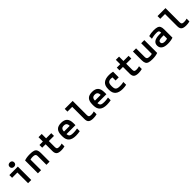

<svg xmlns="http://www.w3.org/2000/svg" viewBox="667 -3006 5266 5266"><g transform="rotate(-45 3300.0 -373.5)"><path d="M291 0V-414H86V-520H415V0ZM338 -589Q298 -589 273.5 -611.5Q249 -634 249 -673Q249 -713 273.5 -735Q298 -757 338 -757Q379 -757 403 -735Q427 -713 427 -673Q427 -634 403 -611.5Q379 -589 338 -589Z M674 -498Q720 -515 771.5 -522.5Q823 -530 889 -530Q981 -530 1032 -513Q1083 -496 1104.5 -454.5Q1126 -413 1126 -340V0H1004V-333Q1004 -368 993.5 -387.5Q983 -407 958 -415Q933 -423 889 -423Q864 -423 843.5 -420.5Q823 -418 799 -410.5Q775 -403 739 -389L796 -466V0H674Z M1574 10Q1473 10 1429.5 -27Q1386 -64 1386 -151V-414H1253V-520H1386V-690H1511V-520H1711V-414H1511V-181Q1511 -133 1529 -116Q1547 -99 1599 -99Q1631 -99 1658.5 -103.5Q1686 -108 1711 -117V-8Q1678 1 1644 5.5Q1610 10 1574 10Z M2143 10Q2002 10 1933 -51.5Q1864 -113 1864 -240V-280Q1864 -409 1921 -469.5Q1978 -530 2100 -530Q2222 -530 2279 -469.5Q2336 -409 2336 -280V-206H1933V-304H2245L2214 -272V-275Q2214 -357 2188.5 -391Q2163 -425 2101 -425Q2039 -425 2013 -391Q1987 -357 1987 -275V-245Q1987 -184 2000 -152Q2013 -120 2048 -107.5Q2083 -95 2147 -95Q2182 -95 2217 -98Q2252 -101 2302 -111V-6Q2265 1 2223.5 5.5Q2182 10 2143 10Z M2818 10Q2716 10 2672 -27Q2628 -64 2628 -151V-624H2443V-730H2752V-181Q2752 -133 2771.5 -116Q2791 -99 2843 -99Q2876 -99 2904 -103.5Q2932 -108 2957 -117V-8Q2924 1 2889.5 5.5Q2855 10 2818 10Z M3343 10Q3202 10 3133 -51.5Q3064 -113 3064 -240V-280Q3064 -409 3121 -469.5Q3178 -530 3300 -530Q3422 -530 3479 -469.5Q3536 -409 3536 -280V-206H3133V-304H3445L3414 -272V-275Q3414 -357 3388.5 -391Q3363 -425 3301 -425Q3239 -425 3213 -391Q3187 -357 3187 -275V-245Q3187 -184 3200 -152Q3213 -120 3248 -107.5Q3283 -95 3347 -95Q3382 -95 3417 -98Q3452 -101 3502 -111V-6Q3465 1 3423.5 5.5Q3382 10 3343 10Z M3959 10Q3670 10 3670 -240V-280Q3670 -530 3957 -530Q4036 -530 4102 -514V-294H3980V-497L4030 -404Q4006 -412 3978 -416.5Q3950 -421 3923 -421Q3855 -421 3824.5 -386Q3794 -351 3794 -271V-249Q3794 -191 3809 -158Q3824 -125 3861 -112Q3898 -99 3963 -99Q3999 -99 4030 -102.5Q4061 -106 4102 -115V-6Q4069 2 4032 6Q3995 10 3959 10Z M4574 10Q4473 10 4429.5 -27Q4386 -64 4386 -151V-414H4253V-520H4386V-690H4511V-520H4711V-414H4511V-181Q4511 -133 4529 -116Q4547 -99 4599 -99Q4631 -99 4658.5 -103.5Q4686 -108 4711 -117V-8Q4678 1 4644 5.5Q4610 10 4574 10Z M5112 10Q5022 10 4971.5 -7Q4921 -24 4900 -65.5Q4879 -107 4879 -180V-520H5001V-187Q5001 -152 5011.5 -132.5Q5022 -113 5047.5 -105Q5073 -97 5118 -97Q5142 -97 5161 -99.5Q5180 -102 5203.5 -109.5Q5227 -117 5262 -131L5199 -54V-520H5321V-22Q5277 -6 5226 2Q5175 10 5112 10Z M5710 10Q5589 10 5525 -35Q5461 -80 5461 -165Q5461 -251 5527 -294Q5593 -337 5724 -337H5845V-238H5719Q5650 -238 5617 -220.5Q5584 -203 5584 -166Q5584 -130 5613 -111Q5642 -92 5696 -92Q5727 -92 5757 -99Q5787 -106 5810 -119L5791 -54V-337Q5791 -374 5783 -393Q5775 -412 5752.5 -419Q5730 -426 5687 -426Q5658 -426 5629 -423.5Q5600 -421 5567.5 -415Q5535 -409 5494 -399V-503Q5534 -516 5584.5 -523Q5635 -530 5692 -530Q5777 -530 5825.5 -513Q5874 -496 5894 -454.5Q5914 -413 5914 -340V-22Q5875 -7 5819.5 1.5Q5764 10 5710 10Z M6418 10Q6316 10 6272 -27Q6228 -64 6228 -151V-624H6043V-730H6352V-181Q6352 -133 6371.5 -116Q6391 -99 6443 -99Q6476 -99 6504 -103.5Q6532 -108 6557 -117V-8Q6524 1 6489.5 5.5Q6455 10 6418 10Z"/></g></svg>

Font: M PLUS Code Latin Expanded SemiBold
Style: Regular
Weight: 600
Width: 7
Designer: Coji Morishita
Foundry: UNDERFOREST DESIGN
Version: Version 1.002; ttfautohint (v1.8.3)